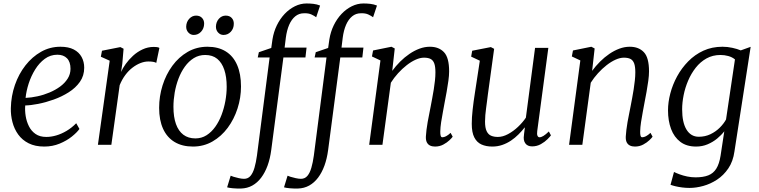

<svg xmlns="http://www.w3.org/2000/svg" viewBox="-20 -835 4377 1107"><path d="M438 -91.5Q424 -71.5 394.5 -47.8Q365 -24 324 -7Q283 10 235 10Q182.5 10 145.2 -8.8Q108 -27.5 85 -59.5Q62 -91.5 51.8 -131Q41.5 -170.5 42.5 -211.5Q44 -281.5 66 -345Q88 -408.5 126.8 -458Q165.5 -507.5 216.8 -536.5Q268 -565.5 328.5 -565.5Q375 -565.5 405.2 -549.8Q435.5 -534 450.5 -506.5Q465.5 -479 465.5 -444.5Q465.5 -398.5 440.8 -363.2Q416 -328 376 -302.8Q336 -277.5 289.8 -261Q243.5 -244.5 200 -236Q156.5 -227.5 125.5 -227Q123 -198 128 -166.2Q133 -134.5 146.8 -107Q160.5 -79.5 185 -62.5Q209.5 -45.5 247 -45.5Q274.5 -45.5 304 -54Q333.5 -62.5 363.2 -80Q393 -97.5 419.5 -124.5ZM311 -519.5Q270.5 -519.5 238.2 -495.8Q206 -472 182.8 -434.5Q159.5 -397 145.5 -353.8Q131.5 -310.5 127.5 -270.5Q160.5 -272 196.2 -279.8Q232 -287.5 265.8 -301.8Q299.5 -316 326.8 -336Q354 -356 370.2 -381.8Q386.5 -407.5 386.5 -438.5Q386.5 -478.5 366.2 -499Q346 -519.5 311 -519.5Z M544.5 0 612.5 -485 561.5 -508 568 -542.5 674 -563.5 692.5 -554 685 -466.5 678 -420Q687 -441.5 704.8 -466.2Q722.5 -491 747 -513.5Q771.5 -536 802 -550.2Q832.5 -564.5 866.5 -564.5Q874.5 -564.5 884.2 -563.5Q894 -562.5 899 -558.5L881 -472.5Q874.5 -476.5 863.2 -478.5Q852 -480.5 835.5 -480.5Q813.5 -480.5 790.2 -471.5Q767 -462.5 744.2 -445.2Q721.5 -428 702.5 -402.5Q683.5 -377 670 -344L622 0Z M1176 -565.5Q1238.5 -565.5 1281.8 -538.5Q1325 -511.5 1347.2 -460.2Q1369.5 -409 1369.5 -336.5Q1369.5 -271.5 1349.5 -209.5Q1329.5 -147.5 1292.8 -98Q1256 -48.5 1205 -19.2Q1154 10 1092.5 10Q1030.5 10 986.8 -16.2Q943 -42.5 920.2 -92.5Q897.5 -142.5 897.5 -213Q897.5 -279.5 917.2 -342.5Q937 -405.5 973.8 -455.8Q1010.5 -506 1062 -535.8Q1113.5 -565.5 1176 -565.5ZM1163 -518Q1126.5 -518 1097.2 -499.8Q1068 -481.5 1046 -451Q1024 -420.5 1009.2 -381.8Q994.5 -343 987.2 -301Q980 -259 980 -219Q980 -160.5 994.5 -120Q1009 -79.5 1037.2 -58.2Q1065.5 -37 1106.5 -37Q1142 -37 1170.8 -55.2Q1199.5 -73.5 1221.2 -104Q1243 -134.5 1257.5 -173Q1272 -211.5 1279.5 -253.2Q1287 -295 1287 -334.5Q1287 -392 1273.2 -432.8Q1259.5 -473.5 1232.5 -495.8Q1205.5 -518 1163 -518ZM1097 -633.5Q1079 -633.5 1066 -647.5Q1053 -661.5 1053.5 -682.5Q1054.5 -709 1071.2 -727Q1088 -745 1110.5 -745Q1132.5 -745 1145 -731.5Q1157.5 -718 1157 -698Q1156.5 -670.5 1139.2 -652Q1122 -633.5 1097 -633.5ZM1268.5 -633.5Q1250.5 -633.5 1237.5 -647.5Q1224.5 -661.5 1225 -682.5Q1226 -709 1242.2 -727Q1258.5 -745 1281.5 -745Q1303.5 -745 1316 -731.5Q1328.5 -718 1328 -698Q1328 -670.5 1310.8 -652Q1293.5 -633.5 1268.5 -633.5Z M1551 -608Q1558 -651.5 1576.2 -689Q1594.5 -726.5 1621.2 -754.8Q1648 -783 1680.5 -799Q1713 -815 1747.5 -815Q1767.5 -815 1787.2 -812.8Q1807 -810.5 1825.5 -803L1803 -735.5Q1793.5 -743 1776.2 -751.2Q1759 -759.5 1732.5 -758.5Q1704 -758.5 1682.5 -741Q1661 -723.5 1647.2 -691.8Q1633.5 -660 1628 -617.5L1621 -560.5H1747.5L1741 -503.5H1614L1544 29Q1537.5 79 1522.8 119.5Q1508 160 1486 189.2Q1464 218.5 1434.8 234.8Q1405.5 251 1369.5 252Q1345.5 252.5 1323 250.5Q1300.5 248.5 1289.5 245L1310 178Q1313 180 1326.5 184.2Q1340 188.5 1357.2 192.2Q1374.5 196 1387 196Q1410 196 1424.2 179.2Q1438.5 162.5 1447.2 132.2Q1456 102 1461.5 62L1534.5 -503.5H1466L1472.5 -534L1544 -558.5Z M1879 -608Q1886 -651.5 1904.2 -689Q1922.5 -726.5 1949.2 -754.8Q1976 -783 2008.5 -799Q2041 -815 2075.5 -815Q2095.5 -815 2115.2 -812.8Q2135 -810.5 2153.5 -803L2131 -735.5Q2121.5 -743 2104.2 -751.2Q2087 -759.5 2060.5 -758.5Q2032 -758.5 2010.5 -741Q1989 -723.5 1975.2 -691.8Q1961.5 -660 1956 -617.5L1949 -560.5H2075.5L2069 -503.5H1942L1872 29Q1865.5 79 1850.8 119.5Q1836 160 1814 189.2Q1792 218.5 1762.8 234.8Q1733.5 251 1697.5 252Q1673.5 252.5 1651 250.5Q1628.5 248.5 1617.5 245L1638 178Q1641 180 1654.5 184.2Q1668 188.5 1685.2 192.2Q1702.5 196 1715 196Q1738 196 1752.2 179.2Q1766.5 162.5 1775.2 132.2Q1784 102 1789.5 62L1862.5 -503.5H1794L1800.5 -534L1872 -558.5Z M2241.5 -426.5Q2262 -454.5 2287.2 -479.8Q2312.5 -505 2340.8 -524.2Q2369 -543.5 2398.8 -554.5Q2428.5 -565.5 2458.5 -565.5Q2510 -565.5 2539.8 -534.2Q2569.5 -503 2569.5 -423.5Q2569.5 -400 2565.2 -369Q2561 -338 2555.2 -305.8Q2549.5 -273.5 2544 -246Q2539.5 -220.5 2533.8 -190.5Q2528 -160.5 2523.5 -131Q2519 -101.5 2518.5 -77.5Q2518 -61 2520.8 -52.2Q2523.5 -43.5 2530 -43.5Q2540 -43.5 2551.8 -49.5Q2563.5 -55.5 2578 -69L2590 -47Q2586.5 -41 2572 -27Q2557.5 -13 2536 -1.5Q2514.5 10 2488 10Q2471.5 10 2459.2 4Q2447 -2 2440.8 -14.8Q2434.5 -27.5 2435.5 -48.5Q2436.5 -65 2439 -86.5Q2441.5 -108 2445.8 -131.5Q2450 -155 2454.8 -178.5Q2459.5 -202 2463.5 -223Q2467.5 -245 2472.2 -269.5Q2477 -294 2481 -319.8Q2485 -345.5 2487.8 -370.5Q2490.5 -395.5 2490.5 -417.5Q2490.5 -450.5 2484 -468.8Q2477.5 -487 2463.2 -494.8Q2449 -502.5 2424.5 -502.5Q2402.5 -502.5 2376.8 -491Q2351 -479.5 2325 -459.2Q2299 -439 2275.2 -412.8Q2251.5 -386.5 2233.5 -358L2185 0H2108.5L2173.5 -486.5L2124.5 -509.5L2131 -544L2237 -565.5L2256 -555.5Z M2818.5 10Q2782.5 10 2756 -2Q2729.5 -14 2714.8 -42.5Q2700 -71 2700 -121Q2700 -138.5 2701.2 -159.5Q2702.5 -180.5 2705.2 -204Q2708 -227.5 2711 -251Q2714 -274.5 2717.5 -295L2746.5 -485L2696.5 -508.5L2702.5 -542.5L2810 -563.5L2829 -553.5L2793 -291Q2790.5 -270 2787.8 -249.8Q2785 -229.5 2782.5 -210Q2780 -190.5 2778.2 -171.5Q2776.5 -152.5 2776.5 -134Q2776.5 -98 2785.8 -78.8Q2795 -59.5 2811.5 -52.5Q2828 -45.5 2850.5 -45.5Q2879 -45.5 2909.2 -61.8Q2939.5 -78 2966.5 -103.5Q2993.5 -129 3012 -156.5L3065 -559H3141.5L3077.5 -79.5Q3075 -61 3079 -52.2Q3083 -43.5 3090.5 -43.5Q3100.5 -43.5 3113.5 -51.5Q3126.5 -59.5 3144.5 -77L3156.5 -54.5Q3152 -48 3136.8 -32.5Q3121.5 -17 3098.5 -4Q3075.5 9 3048 9Q3021 9 3008.5 -9Q2996 -27 3001 -56.5Q3001 -58 3001.5 -62.8Q3002 -67.5 3003 -74Q3004 -80.5 3004.5 -87Q3005 -93.5 3006 -99L3005 -100Q2989 -79.5 2969.2 -59.8Q2949.5 -40 2926 -24.2Q2902.5 -8.5 2875.5 0.8Q2848.5 10 2818.5 10Z M3394 -426.5Q3414.5 -454.5 3439.8 -479.8Q3465 -505 3493.2 -524.2Q3521.5 -543.5 3551.2 -554.5Q3581 -565.5 3611 -565.5Q3662.5 -565.5 3692.2 -534.2Q3722 -503 3722 -423.5Q3722 -400 3717.8 -369Q3713.5 -338 3707.8 -305.8Q3702 -273.5 3696.5 -246Q3692 -220.5 3686.2 -190.5Q3680.5 -160.5 3676 -131Q3671.5 -101.5 3671 -77.5Q3670.5 -61 3673.2 -52.2Q3676 -43.5 3682.5 -43.5Q3692.5 -43.5 3704.2 -49.5Q3716 -55.5 3730.5 -69L3742.5 -47Q3739 -41 3724.5 -27Q3710 -13 3688.5 -1.5Q3667 10 3640.5 10Q3624 10 3611.8 4Q3599.5 -2 3593.2 -14.8Q3587 -27.5 3588 -48.5Q3589 -65 3591.5 -86.5Q3594 -108 3598.2 -131.5Q3602.5 -155 3607.2 -178.5Q3612 -202 3616 -223Q3620 -245 3624.8 -269.5Q3629.5 -294 3633.5 -319.8Q3637.5 -345.5 3640.2 -370.5Q3643 -395.5 3643 -417.5Q3643 -450.5 3636.5 -468.8Q3630 -487 3615.8 -494.8Q3601.5 -502.5 3577 -502.5Q3555 -502.5 3529.2 -491Q3503.5 -479.5 3477.5 -459.2Q3451.5 -439 3427.8 -412.8Q3404 -386.5 3386 -358L3337.5 0H3261L3326 -486.5L3277 -509.5L3283.5 -544L3389.5 -565.5L3408.5 -555.5Z M4214.5 38.5Q4206.5 96 4179.2 136Q4152 176 4114.2 200.8Q4076.5 225.5 4035 237Q3993.5 248.5 3956 248.5Q3934.5 248.5 3913 245.8Q3891.5 243 3874 238.8Q3856.5 234.5 3846 230.5L3866 156.5Q3879 163 3898.5 170.2Q3918 177.5 3941.8 182.5Q3965.5 187.5 3990.5 187.5Q4034.5 187.5 4063.8 176Q4093 164.5 4110 137.2Q4127 110 4134.5 63L4156 -78Q4139.5 -56.5 4115 -36.2Q4090.5 -16 4059.8 -3Q4029 10 3993.5 10Q3938.5 10 3902.8 -17Q3867 -44 3849.2 -91.2Q3831.5 -138.5 3831.5 -199Q3831.5 -245.5 3844.8 -296.2Q3858 -347 3884 -394.8Q3910 -442.5 3948 -481.2Q3986 -520 4035.5 -542.8Q4085 -565.5 4145.5 -565.5Q4174.5 -565.5 4202.8 -559.2Q4231 -553 4251 -544.5L4308 -565ZM4217.5 -492.5Q4201 -506 4179 -512Q4157 -518 4134 -518Q4089 -518 4053.2 -498Q4017.5 -478 3991.2 -444.5Q3965 -411 3947.5 -370Q3930 -329 3921.5 -286Q3913 -243 3913 -204.5Q3913 -167 3919.2 -137.8Q3925.5 -108.5 3938 -88Q3950.5 -67.5 3968.2 -57Q3986 -46.5 4009 -46.5Q4045.5 -46.5 4076.2 -61.2Q4107 -76 4130 -99Q4153 -122 4166 -146Z"/></svg>

Font: Merriweather 24pt Light
Style: Italic
Weight: 300
Italic angle: -7.8°
Version: Version 2.101